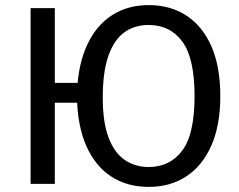

<svg xmlns="http://www.w3.org/2000/svg" viewBox="-20 -721 939 753"><path d="M563 -701Q648 -701 711 -660Q774 -619 809 -539.5Q844 -460 844 -344Q844 -230 809 -150.5Q774 -71 711 -29.5Q648 12 563 12Q479 12 416.5 -28.5Q354 -69 319 -147.5Q284 -226 282 -338V-362Q287 -471 322.5 -546.5Q358 -622 419.5 -661.5Q481 -701 563 -701ZM100 -689H195V-396H325V-318H195V0H100ZM563 -623Q508 -623 468 -594.5Q428 -566 405.5 -503Q383 -440 383 -338Q383 -241 406 -181Q429 -121 469.5 -93.5Q510 -66 563 -66Q646 -66 694.5 -130Q743 -194 743 -344Q743 -493 695 -558Q647 -623 563 -623Z"/></svg>

Font: Fira Sans Variable
Style: Regular
Weight: 400
Designer: Carrois Corporate & Edenspiekermann AG
Foundry: Carrois Corporate GbR & Edenspiekermann AG
Version: Version 4.202